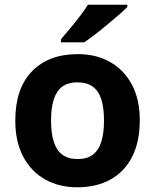

<svg xmlns="http://www.w3.org/2000/svg" viewBox="-20 -786 659 816"><path d="M574 -274Q574 -183 541.5 -119.5Q509 -56 449.5 -23Q390 10 308 10Q232 10 172.5 -23Q113 -56 79 -119.5Q45 -183 45 -274Q45 -410 116 -483Q187 -556 311 -556Q388 -556 447 -523Q506 -490 540 -427.5Q574 -365 574 -274ZM197 -274Q197 -220 208.5 -183.5Q220 -147 245 -128.5Q270 -110 310 -110Q350 -110 374.5 -128.5Q399 -147 410.5 -183.5Q422 -220 422 -274Q422 -328 410.5 -364Q399 -400 374 -418Q349 -436 309 -436Q250 -436 223.5 -395.5Q197 -355 197 -274ZM521 -756Q507 -742 484 -722Q461 -702 434.5 -680Q408 -658 382.5 -638.5Q357 -619 338 -606H239V-619Q255 -638 276.5 -663.5Q298 -689 319 -716.5Q340 -744 354 -766H521Z"/></svg>

Font: Noto Sans Cham
Style: Bold
Weight: 700
Version: Version 2.002